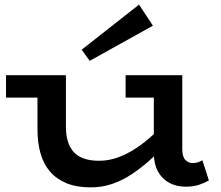

<svg xmlns="http://www.w3.org/2000/svg" viewBox="-20 -796 954 830"><path d="M373 14Q311 14 267.5 -4Q224 -22 196 -54.5Q168 -87 155 -133.5Q142 -180 142 -236V-471H265V-247Q265 -216 272 -189.5Q279 -163 295 -143Q311 -123 339 -112Q367 -101 408 -101Q450 -101 490 -115.5Q530 -130 568.5 -155.5Q607 -181 642 -213.5Q677 -246 707 -280V-184Q671 -143 632 -107.5Q593 -72 552 -44.5Q511 -17 466.5 -1.5Q422 14 373 14ZM6 -374V-471H242V-374ZM782 11Q743 11 712 -5.5Q681 -22 663 -54.5Q645 -87 645 -135V-471H768V-151Q768 -118 781.5 -104.5Q795 -91 812 -91Q826 -91 836 -94.5Q846 -98 855 -103L883 -16Q866 -6 841.5 2.5Q817 11 782 11ZM523 -374V-471H751V-374ZM368 -533 333 -581 581 -776 641 -685Z"/></svg>

Font: BioRhyme SemiExpanded SemiBold
Style: Regular
Weight: 600
Width: 6
Designer: Aoife Mooney
Foundry: Aoife Mooney Type
Version: Version 1.600;gftools[0.9.33]